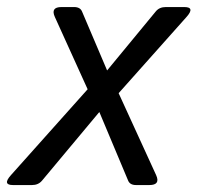

<svg xmlns="http://www.w3.org/2000/svg" viewBox="-59 -533 569 553"><path d="M-21.5 0Q-53.2 0 -27.3 -28.8L193.4 -275.9L99.1 -483.9Q85.9 -512.7 118.2 -512.7H154.3Q171.9 -512.7 177.2 -500L249.5 -330.1L389.6 -500Q399.9 -512.7 418.5 -512.7H471.7Q503.9 -512.7 478 -483.9L282.7 -264.6L390.6 -28.8Q403.8 0 371.1 0H333Q315.4 0 310.1 -12.7L227.1 -210.4L62 -12.7Q51.3 0 33.2 0Z"/></svg>

Font: Istok
Style: Italic
Weight: 500
Italic angle: -13°
Designer: Andrey V. Panov
Foundry: Andrey V. Panov
Version: Version 1.0.3